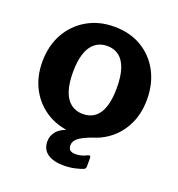

<svg xmlns="http://www.w3.org/2000/svg" viewBox="-130 -647 858 926"><g transform="rotate(20 299.5 -183.5)"><path d="M299 10Q220 10 159.5 -25Q99 -60 65 -121.5Q31 -183 31 -262Q31 -345 66 -407.5Q101 -470 162 -505Q223 -540 300 -540Q381 -540 441 -504.5Q501 -469 534.5 -406.5Q568 -344 568 -263Q568 -183 534 -121.5Q500 -60 439.5 -25Q379 10 299 10ZM300 -92Q337 -92 362 -111.5Q387 -131 399.5 -170Q412 -209 412 -265Q412 -324 399.5 -362.5Q387 -401 362 -421Q337 -441 300 -441Q264 -441 238.5 -421Q213 -401 200 -362.5Q187 -324 187 -265Q187 -208 200 -169.5Q213 -131 238.5 -111.5Q264 -92 300 -92ZM185 89Q185 61 204.5 37.5Q224 14 284 -6L391 -4Q336 16 316 32.5Q296 49 296 69Q296 86 305 94Q314 102 333 102Q351 102 365.5 97.5Q380 93 391 87Q406 80 406 96V139Q406 149 398 154Q385 160 357.5 166.5Q330 173 298 173Q245 173 215 152Q185 131 185 89Z"/></g></svg>

Font: Libre Franklin
Style: Bold
Weight: 700
Designer: Pablo Impallari, Rodrigo Fuenzalida, Nhung Nguyen
Foundry: Impallari Type
Version: Version 3.000